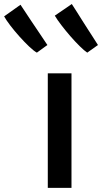

<svg xmlns="http://www.w3.org/2000/svg" viewBox="-142 -912 496 932"><path d="M90 0V-556H205V0ZM281.5 -656.5Q267 -666 245 -687.8Q223 -709.5 199.5 -736.5Q176 -763.5 155.8 -790Q135.5 -816.5 124 -836L206.5 -892.5Q219.5 -872.5 232 -852.8Q244.5 -833 257 -813L282.5 -773Q295.5 -753 308.2 -733.2Q321 -713.5 333.5 -693.5ZM37 -656.5Q21.5 -665 -1 -686.5Q-23.5 -708 -47.8 -735Q-72 -762 -92 -788.2Q-112 -814.5 -122 -832.5L-42.5 -889Q-29.5 -869.5 -16.5 -849.8Q-3.5 -830 9.5 -810.5Q22.5 -791 35.8 -771.5Q49 -752 62 -732.5L88 -693.5Z"/></svg>

Font: Koeln Type Sans
Style: Regular
Weight: 400
Designer: Eben Sorkin
Foundry: Eben Sorkin
Version: Version 2.001